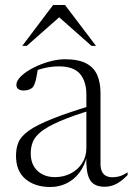

<svg xmlns="http://www.w3.org/2000/svg" viewBox="-20 -738 530 768"><path d="M349 -317 351 -299.5Q268.5 -274.5 219 -253Q169.5 -231.5 144.5 -211.5Q119.5 -191.5 111.2 -170.2Q103 -149 103 -124.5Q103 -80 129.8 -54.8Q156.5 -29.5 200 -29.5Q234.5 -29.5 263 -44.2Q291.5 -59 308.5 -85.2Q325.5 -111.5 325.5 -146V-358.5Q325.5 -412.5 300 -442.5Q274.5 -472.5 215.5 -472.5Q188 -472.5 159.8 -466.2Q131.5 -460 102 -447L132 -465.5Q129.5 -448.5 126.5 -433Q123.5 -417.5 119.8 -406.2Q116 -395 111.5 -389.5Q106 -383 95.8 -379.5Q85.5 -376 75 -376Q61 -376 53.2 -381.8Q45.5 -387.5 45.5 -398.5Q45.5 -415.5 64.8 -433.8Q84 -452 114 -467.2Q144 -482.5 177.5 -491.8Q211 -501 239.5 -501Q293.5 -501 324.8 -484.5Q356 -468 369 -437.5Q382 -407 382 -366V-83.5Q382 -63 388.2 -51Q394.5 -39 405.2 -34Q416 -29 429 -29Q445 -29 458.5 -33Q472 -37 490.5 -48.5V-38Q466 -12.5 444.2 -1.8Q422.5 9 398.5 9Q371.5 9 354.8 -2.2Q338 -13.5 331 -40.5Q324 -67.5 325.5 -114.5L328.5 -116.5Q319 -75.5 297.5 -47.2Q276 -19 246 -4.5Q216 10 181.5 10Q119.5 10 81.8 -22Q44 -54 44 -115Q44 -145.5 54.2 -169.5Q64.5 -193.5 95.5 -215.5Q126.5 -237.5 187.2 -262Q248 -286.5 349 -317ZM69 -554.5 192.5 -718H240L364 -554.5H346L203 -681H230.5L87 -554.5Z"/></svg>

Font: Newsreader 60pt Light
Style: Regular
Weight: 300
Designer: Hugues Gentile
Foundry: Production Type
Version: Version 1.003